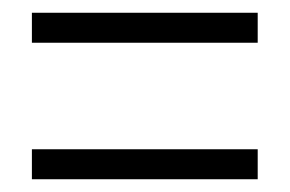

<svg xmlns="http://www.w3.org/2000/svg" viewBox="-20 -503 455 301"><path d="M30 -436V-483H384V-436ZM30 -222V-269H384V-222Z"/></svg>

Font: Noto Sans Khmer ExtraCondensed Light
Style: Regular
Weight: 300
Width: 2
Designer: Danh Hong and the Monotype Design Team
Foundry: Monotype Imaging Inc.
Version: Version 2.004; ttfautohint (v1.8.4.7-5d5b)